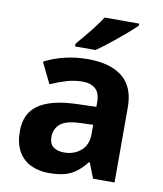

<svg xmlns="http://www.w3.org/2000/svg" viewBox="-86 -887 776 915"><g transform="rotate(10 302.0 -429.0)"><path d="M302 -608Q412 -608 470.5 -560.5Q529 -513 529 -415V-51H425L396 -125H392Q369 -96 344.5 -77Q320 -58 288.5 -49.5Q257 -41 211 -41Q163 -41 124.5 -59.5Q86 -78 64 -116.5Q42 -155 42 -214Q42 -301 103 -342.5Q164 -384 286 -388L381 -391V-415Q381 -458 358.5 -478Q336 -498 296 -498Q256 -498 218 -486.5Q180 -475 142 -458L93 -559Q137 -582 190.5 -595Q244 -608 302 -608ZM323 -302Q251 -300 223 -276Q195 -252 195 -213Q195 -179 215 -164.5Q235 -150 267 -150Q315 -150 348 -178.5Q381 -207 381 -259V-304ZM513 -807Q499 -793 476 -773Q453 -753 426.5 -731Q400 -709 374.5 -689.5Q349 -670 330 -657H231V-670Q247 -689 268.5 -714.5Q290 -740 311 -767.5Q332 -795 346 -817H513Z"/></g></svg>

Font: Noto Sans Tamil UI
Style: Regular
Weight: 400
Designer: Jelle Bosma - Monotype Design Team
Foundry: Monotype Imaging Inc.
Version: Version 2.004